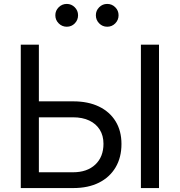

<svg xmlns="http://www.w3.org/2000/svg" viewBox="-20 -954 912 974"><path d="M152.8 -439.9H351.6Q426.8 -439.9 481.7 -413.6Q536.6 -387.2 566.4 -338.6Q596.2 -290 596.2 -223.6Q596.2 -155.3 566.4 -105Q536.6 -54.7 481.9 -27.3Q427.2 0 351.6 0H85.4V-727.5H177.2V-80.1H350.6Q421.9 -80.1 463.4 -119.1Q504.9 -158.2 504.9 -224.6Q504.9 -266.1 486.1 -296.1Q467.3 -326.2 432.9 -342.5Q398.4 -358.9 350.6 -358.9H152.8ZM786.6 -727.5V0H694.8V-727.5ZM523.9 -818.4Q500 -818.4 483.2 -835.4Q466.3 -852.5 466.3 -876.5Q466.3 -900.4 483.2 -917.2Q500 -934.1 523.9 -934.1Q547.9 -934.1 564.7 -917.2Q581.5 -900.4 581.5 -876.5Q581.5 -852.5 564.7 -835.4Q547.9 -818.4 523.9 -818.4ZM318.8 -818.4Q294.9 -818.4 277.8 -835.4Q260.7 -852.5 260.7 -876.5Q260.7 -900.4 277.8 -917.2Q294.9 -934.1 318.8 -934.1Q342.3 -934.1 359.1 -917.2Q376 -900.4 376 -876.5Q376 -852.5 359.4 -835.4Q342.8 -818.4 318.8 -818.4Z"/></svg>

Font: Inter 17pt
Style: Regular
Weight: 400
Version: Version 4.001;git-66647c0bb